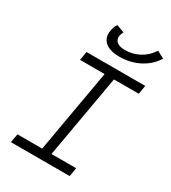

<svg xmlns="http://www.w3.org/2000/svg" viewBox="-219 -1037 1025 1149"><g transform="rotate(30 293.0 -462.5)"><path d="M44.4 0 54.7 -60.1H225.6L326.2 -633.3H156.2L166.5 -693.4H572.3L562 -633.3H390.6L290 -60.1H460.4L450.2 0ZM350.1 -767.1Q282.2 -767.1 249.8 -796.4Q217.3 -825.7 227.1 -878.4Q231.4 -903.3 245.6 -925.3L299.3 -905.8Q290.5 -889.2 288.6 -877.4Q283.7 -849.6 302.2 -834Q320.8 -818.4 359.4 -818.4Q410.6 -818.4 455.3 -841.8Q500 -865.2 528.3 -906.7L533.7 -914.6L583.5 -887.7L577.1 -878.4Q541.5 -826.2 481.4 -796.6Q421.4 -767.1 350.1 -767.1Z"/></g></svg>

Font: Cascadia Code Light
Style: Italic
Weight: 300
Italic angle: -10°
Monospace: yes
Designer: Aaron Bell
Foundry: Saja Typeworks
Version: Version 2404.023; ttfautohint (v1.8.4)